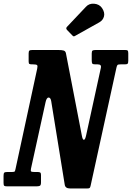

<svg xmlns="http://www.w3.org/2000/svg" viewBox="-70 -1025 726 1056"><path d="M112 -671H107Q95.5 -671 91.5 -673.5Q87.5 -676 87.5 -687.5V-730.5Q87.5 -743 91.5 -746.5Q95.5 -750 108 -750H251Q270.5 -750 280.2 -747Q290 -744 292.5 -732.5L380.5 -277.5Q384.5 -256 391.5 -256Q398.5 -256 404 -282L485 -653Q489 -671 466.5 -671H454.5Q440.5 -671 437.5 -675.5Q434.5 -680 434.5 -694.5V-731Q434.5 -744 439.2 -747Q444 -750 456 -750H619Q629.5 -750 632.5 -746.5Q635.5 -743 635.5 -732V-692Q635.5 -678.5 632 -674.8Q628.5 -671 616.5 -671H593Q579.5 -671 576.2 -667.5Q573 -664 570.5 -653L428 -2Q426 6 423 8.8Q420 11.5 410.5 11.5H315Q289 11.5 286 -9.5L211.5 -469.5Q208 -488.5 197.5 -488.5Q186 -488.5 180.5 -462.5L100.5 -98Q97.5 -84 101.8 -81.5Q106 -79 121.5 -79H137Q146.5 -79 151 -76.2Q155.5 -73.5 155.5 -63V-22Q155.5 -6 149 -3Q142.5 0 128 0H-29Q-42.5 0 -46.5 -3Q-50.5 -6 -50.5 -19V-57.5Q-50.5 -70.5 -47 -74.8Q-43.5 -79 -31 -79H-4.5Q9.5 -79 11.5 -82.8Q13.5 -86.5 16 -98.5L134.5 -647Q138 -662.5 134 -666.8Q130 -671 112 -671ZM491 -981Q507.5 -956.5 502 -935Q496.5 -913.5 476 -902L345.5 -829Q339.5 -825 336 -825Q332.5 -825 327.5 -830.5L298.5 -860.5Q290.5 -869.5 298.5 -877.5L402.5 -987.5Q420 -1007 448.2 -1004.5Q476.5 -1002 491 -981Z"/></svg>

Font: Besley* Condensed Semi
Style: Italic
Weight: 600
Width: 3
Italic angle: -13°
Designer: Owen Earl
Foundry: indestructible type*
Version: Version 3.000; ttfautohint (v1.8.3)